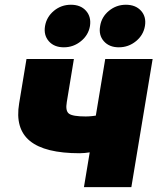

<svg xmlns="http://www.w3.org/2000/svg" viewBox="-20 -773 652 793"><path d="M309.1 -140.1Q165.5 -140.1 103.5 -190.9Q41.5 -241.7 59.1 -346.2L89.4 -529.3H285.2L255.9 -351.6Q249.5 -314.9 264.9 -303.5Q280.3 -292 334 -292Q359.9 -292 392.1 -298.3Q424.3 -304.7 467.3 -318.4L442.4 -166.5Q432.6 -161.1 407.7 -154.8Q382.8 -148.4 355.2 -144.3Q327.6 -140.1 309.1 -140.1ZM326.7 0 414.6 -529.3H610.4L522.5 0ZM470.7 -577.6Q431.2 -577.6 408.9 -602.8Q386.7 -627.9 393.6 -665.5Q399.4 -703.1 429.9 -728.3Q460.4 -753.4 500 -753.4Q540 -753.4 562.5 -728.5Q585 -703.6 578.6 -665.5Q572.3 -627.9 541.5 -602.8Q510.7 -577.6 470.7 -577.6ZM243.7 -577.6Q203.6 -577.6 181.6 -602.8Q159.7 -627.9 166 -665.5Q172.4 -703.1 202.6 -728.3Q232.9 -753.4 272.9 -753.4Q313 -753.4 335.2 -728.5Q357.4 -703.6 351.6 -665.5Q345.2 -627.9 314.2 -602.8Q283.2 -577.6 243.7 -577.6Z"/></svg>

Font: Inter 24pt Black
Style: Italic
Weight: 900
Italic angle: -9.3988°
Designer: Rasmus Andersson
Foundry: rsms
Version: Version 4.001;git-66647c0bb